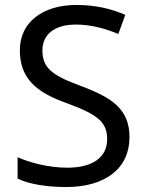

<svg xmlns="http://www.w3.org/2000/svg" viewBox="-20 -744 589 774"><path d="M502 -191C502 -303 433 -350 307 -397C191 -440 151 -469 151 -541C151 -603 197 -645 286 -645C348 -645 407 -628 457 -607L485 -684C431 -708 366 -724 288 -724C153 -724 60 -655 60 -542C60 -431 122 -374 244 -330C373 -283 412 -253 412 -183C412 -112 357 -68 251 -68C175 -68 99 -89 51 -110V-24C96 -2 167 10 247 10C403 10 502 -64 502 -191Z"/></svg>

Font: Noto Sans Hebrew Droid Medium
Style: Regular
Weight: 500
Designer: Monotype Design Team
Foundry: Monotype Imaging Inc.
Version: Version 1.100